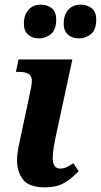

<svg xmlns="http://www.w3.org/2000/svg" viewBox="-20 -790 431 820"><path d="M148 -626Q118 -626 100 -642Q82 -658 82 -689Q82 -726 101.5 -748Q121 -770 154 -770Q183 -770 201.5 -754.5Q220 -739 220 -707Q220 -662 197 -644Q174 -626 148 -626ZM319 -626Q289 -626 270.5 -642Q252 -658 252 -689Q252 -726 271.5 -748Q291 -770 324 -770Q353 -770 372 -754.5Q391 -739 391 -707Q391 -662 368 -644Q345 -626 319 -626ZM172 10Q104 10 78.5 -23Q53 -56 53 -103Q53 -138 62 -177L106 -383Q116 -426 116 -445Q116 -466 101.5 -474.5Q87 -483 63 -483H48L59 -536H289L219 -211Q213 -183 209 -158.5Q205 -134 205 -114Q205 -94 213 -82Q221 -70 237 -70Q251 -70 264 -76Q277 -82 293 -93L316 -59Q290 -31 257 -10.5Q224 10 172 10Z"/></svg>

Font: Noto Serif
Style: Bold Italic
Weight: 700
Italic angle: -12°
Designer: Monotype Design Team
Foundry: Monotype Imaging Inc.
Version: Version 2.013